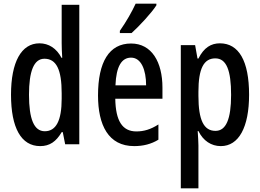

<svg xmlns="http://www.w3.org/2000/svg" viewBox="-20 -786 1416 1046"><path d="M199 10C251 10 286 -15 316 -66H322L335 0H412V-760H316V-550C316 -529 317 -504 319 -471H315C288 -523 245 -550 195 -550C96 -550 40 -448 40 -270C40 -90 95 10 199 10ZM224 -71C165 -71 138 -138 138 -270C138 -397 164 -466 222 -466C287 -466 316 -407 316 -278V-248C316 -128 285 -71 224 -71Z M832 -757V-766H719C698 -721 670 -671 633 -618V-606H697C739 -644 806 -716 832 -757ZM694 -549C575 -549 514 -449 514 -266C514 -105 570 10 711 10C760 10 804 -1 843 -25V-108C801 -81 764 -70 723 -70C646 -70 610 -128 608 -248H865V-309C865 -447 807 -549 694 -549ZM694 -472C749 -472 776 -406 776 -321H609C613 -425 643 -472 694 -472Z M1178 -550C1130 -550 1091 -527 1061 -467H1056L1043 -540H965V240H1061V6C1061 -14 1059 -40 1057 -72H1061C1087 -19 1131 10 1183 10C1281 10 1337 -93 1337 -270C1337 -454 1281 -550 1178 -550ZM1153 -468C1214 -468 1239 -402 1239 -269C1239 -136 1211 -73 1154 -73C1090 -73 1061 -132 1061 -264V-286C1061 -412 1090 -468 1153 -468Z"/></svg>

Font: Noto Sans Arabic UI XCn Md
Style: Regular
Weight: 500
Width: 2
Designer: Monotype Design Team, Nadine Chahine and Nizar Qandah
Foundry: Monotype Imaging Inc.
Version: Version 2.010